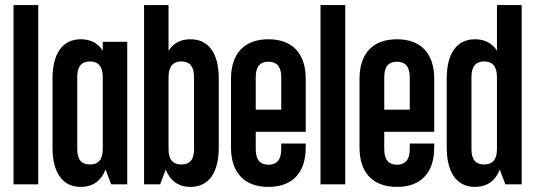

<svg xmlns="http://www.w3.org/2000/svg" viewBox="-20 -723 2098 753"><path d="M33 -703V0H130V-703Z M297 -569C225 -569 186 -513 186 -415V-144C186 -46 225 10 297 10C344 10 377 -14 394 -58L416 0H479V-559H383V-524C364 -554 335 -569 297 -569ZM333 -482C363 -482 383 -465 383 -421V-138C383 -94 363 -78 333 -78C302 -78 283 -94 283 -138V-421C283 -465 302 -482 333 -482Z M545 0H608L630 -58C647 -14 680 10 727 10C799 10 838 -46 838 -145V-415C838 -513 799 -569 727 -569C689 -569 660 -554 641 -524V-703H545ZM691 -482C722 -482 741 -465 741 -421V-138C741 -94 722 -78 691 -78C661 -78 641 -94 641 -138V-421C641 -465 661 -482 691 -482Z M1179 -206V-414C1179 -513 1127 -569 1033 -569C938 -569 886 -513 886 -414V-144C886 -46 938 10 1033 10C1127 10 1179 -46 1179 -144V-160H1083V-138C1083 -94 1063 -77 1033 -77C1002 -77 983 -94 983 -138V-206ZM983 -293V-421C983 -464 1002 -481 1033 -481C1063 -481 1083 -464 1083 -421V-293Z M1237 -703V0H1334V-703Z M1683 -206V-414C1683 -513 1631 -569 1537 -569C1442 -569 1390 -513 1390 -414V-144C1390 -46 1442 10 1537 10C1631 10 1683 -46 1683 -144V-160H1587V-138C1587 -94 1567 -77 1537 -77C1506 -77 1487 -94 1487 -138V-206ZM1487 -293V-421C1487 -464 1506 -481 1537 -481C1567 -481 1587 -464 1587 -421V-293Z M2026 -703H1929V-524C1910 -554 1881 -569 1843 -569C1771 -569 1732 -513 1732 -415V-145C1732 -46 1771 10 1843 10C1890 10 1923 -14 1940 -58L1962 0H2026ZM1879 -482C1909 -482 1929 -465 1929 -421V-138C1929 -94 1909 -78 1879 -78C1848 -78 1829 -94 1829 -138V-421C1829 -465 1848 -482 1879 -482Z"/></svg>

Font: Modon Arabic
Style: Bold
Weight: 700
Designer: Ahmedzaza
Foundry: Ahmedzaza
Version: Version 2.010